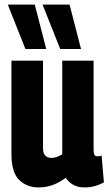

<svg xmlns="http://www.w3.org/2000/svg" viewBox="-20 -809 476 839"><path d="M148 10Q98 10 64 -22.5Q30 -55 30 -136V-544H168V-161Q168 -139 178 -129Q188 -119 204 -119Q228 -119 252 -135V-544H389V-154Q389 -138 393 -132Q397 -126 405 -126Q415 -126 424 -129L434 -12Q418 -3 397 3.5Q376 10 349 10Q320 10 300 -1.5Q280 -13 267 -32Q241 -12 211.5 -1Q182 10 148 10ZM91 -595 14 -789H132L182 -595ZM243 -595 166 -789H284L334 -595Z"/></svg>

Font: Georama Condensed
Style: Bold
Weight: 700
Width: 3
Designer: Jean-Baptiste Levee
Foundry: Production Type
Version: Version 1.000